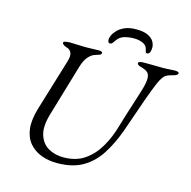

<svg xmlns="http://www.w3.org/2000/svg" viewBox="-118 -936 1063 1068"><g transform="rotate(15 413.5 -402.5)"><path d="M537 -819Q580 -819 604 -807.5Q628 -796 638.5 -779Q649 -762 649 -743Q649 -729 644.5 -717Q640 -705 628 -705Q621 -705 619.5 -712.5Q618 -720 616 -726Q612 -746 590.5 -756.5Q569 -767 537 -767Q510 -767 482.5 -759.5Q455 -752 436 -722Q431 -714 426.5 -709.5Q422 -705 414 -705Q403 -705 402 -725Q402 -733 408.5 -748.5Q415 -764 430.5 -780Q446 -796 472 -807.5Q498 -819 537 -819ZM301 14Q253 14 211.5 -1.5Q170 -17 142.5 -49Q115 -81 108.5 -131Q102 -181 123 -251L213 -547Q224 -583 215.5 -599.5Q207 -616 193 -620Q162 -629 162 -642Q162 -648 175 -650.5Q188 -653 200 -653Q221 -653 242 -651.5Q263 -650 289 -650Q311 -650 330 -651Q349 -652 364 -652Q388 -652 387 -641Q386 -634 376.5 -630Q367 -626 350 -621Q334 -617 315 -596.5Q296 -576 284 -535L196 -238Q174 -164 188.5 -117Q203 -70 241 -48Q279 -26 328 -26Q401 -26 450.5 -60.5Q500 -95 532 -150.5Q564 -206 582 -269Q593 -307 605.5 -346.5Q618 -386 629 -420Q640 -454 646 -474Q666 -534 667.5 -563Q669 -592 656.5 -604Q644 -616 620 -622Q611 -624 602.5 -628.5Q594 -633 594 -640Q594 -646 603.5 -648.5Q613 -651 625 -651Q639 -651 657.5 -651Q676 -651 695 -650.5Q714 -650 727 -650Q742 -650 755.5 -650.5Q769 -651 781 -652Q793 -653 803 -653Q815 -653 821.5 -650.5Q828 -648 827 -642Q826 -630 789 -622Q773 -618 761 -610.5Q749 -603 736 -580Q723 -557 704 -506Q683 -451 661.5 -387Q640 -323 615 -254Q587 -177 548 -116Q509 -55 450 -20.5Q391 14 301 14Z"/></g></svg>

Font: EB Garamond
Style: Italic
Weight: 400
Italic angle: -17.2°
Designer: Georg Duffner and Octavio Pardo
Foundry: Georg Duffner
Version: Version 1.001